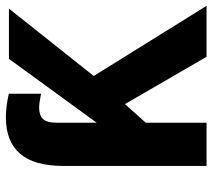

<svg xmlns="http://www.w3.org/2000/svg" viewBox="-54 -654 709 640"><g transform="rotate(-90 300.0 -334.5)"><path d="M430.2 0 272.5 -272 210.4 -202.6V0H66.4V-478.5Q66.4 -668.9 228.5 -668.9Q263.2 -668.9 307.1 -659.2V-551.8Q273.9 -558.1 260.7 -558.1Q235.8 -558.1 223.1 -545.4Q210.4 -532.7 210.4 -497.6V-366.2L423.3 -658.7H590.8L366.2 -376L600.1 0Z"/></g></svg>

Font: Liberation Mono
Style: Bold
Weight: 700
Monospace: yes
Designer: Steve Matteson
Foundry: Ascender Corporation
Version: Version 2.1.5